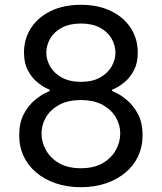

<svg xmlns="http://www.w3.org/2000/svg" viewBox="-20 -770 674 800"><path d="M317 10Q259 10 211.5 -6.5Q164 -23 130 -52Q96 -81 78 -120Q60 -159 60 -205Q60 -259 79 -294.5Q98 -330 123.5 -351.5Q149 -373 168 -382Q187 -391 187 -391V-396Q187 -396 171 -403.5Q155 -411 133.5 -429Q112 -447 96 -477Q80 -507 80 -551Q80 -608 109 -653Q138 -698 191.5 -724Q245 -750 317 -750Q389 -750 442.5 -724Q496 -698 525 -653Q554 -608 554 -551Q554 -507 538 -477Q522 -447 500.5 -429Q479 -411 463 -403.5Q447 -396 447 -396V-391Q447 -391 466 -382Q485 -373 510.5 -351.5Q536 -330 555 -294.5Q574 -259 574 -205Q574 -159 556 -120Q538 -81 504 -52Q470 -23 422.5 -6.5Q375 10 317 10ZM317 -69Q371 -69 407.5 -90Q444 -111 462.5 -144.5Q481 -178 481 -214Q481 -249 463 -280.5Q445 -312 408.5 -332.5Q372 -353 317 -353Q262 -353 225.5 -332.5Q189 -312 171 -280.5Q153 -249 153 -214Q153 -178 171.5 -144.5Q190 -111 226.5 -90Q263 -69 317 -69ZM317 -429Q365 -429 397 -447Q429 -465 445 -493Q461 -521 461 -550Q461 -581 445 -609Q429 -637 397 -654.5Q365 -672 317 -672Q270 -672 237.5 -654.5Q205 -637 189 -609Q173 -581 173 -550Q173 -521 189 -493Q205 -465 237.5 -447Q270 -429 317 -429Z"/></svg>

Font: Be Vietnam Pro Variable Thin
Style: Regular
Weight: 100
Designer: Lam Bao, Tony Le, Vietanh Nguyen
Foundry: Yellow Type Foundry
Version: Version 1.002